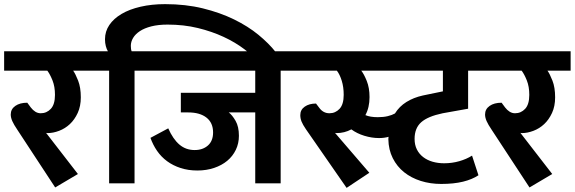

<svg xmlns="http://www.w3.org/2000/svg" viewBox="-30 -887 2781 929"><path d="M347 -45 237 20 54 -259Q37 -284 29.5 -301Q22 -318 22 -333Q22 -359 44 -374.5Q66 -390 102 -390L119 -367Q129 -354 141 -346.5Q153 -339 167 -339Q196 -339 216 -360.5Q236 -382 236 -428Q236 -468 224 -498Q212 -528 199 -545H-10V-639H436V-545H324Q335 -530 348 -497Q361 -464 361 -416Q361 -373 346 -340.5Q331 -308 308 -286.5Q285 -265 256 -254Q227 -243 200 -243Q196 -243 193 -244Z M498 -545H416V-639H492Q486 -649 482 -664Q478 -679 478 -697Q478 -735 499 -766Q520 -797 558 -819.5Q596 -842 650 -854.5Q704 -867 769 -867Q868 -867 951.5 -846.5Q1035 -826 1102.5 -793Q1170 -760 1220.5 -718.5Q1271 -677 1304 -635L1315 -622L1242 -567L1230 -580Q1198 -614 1153.5 -648Q1109 -682 1052 -708.5Q995 -735 927 -751.5Q859 -768 781 -768Q736 -768 702.5 -759.5Q669 -751 647 -736.5Q625 -722 614 -703.5Q603 -685 603 -665Q603 -648 607 -639H704V-545H621V0H498Z M1077 -343Q1094 -330 1110 -302Q1126 -274 1126 -230Q1126 -193 1111 -162Q1096 -131 1069.5 -109Q1043 -87 1006 -74.5Q969 -62 925 -62Q881 -62 844 -74Q807 -86 778.5 -107Q750 -128 730 -157Q710 -186 698 -220L784 -266Q807 -214 838 -187.5Q869 -161 912 -161Q951 -161 976 -183Q1001 -205 1001 -246Q1001 -293 969 -318Q937 -343 881 -343H845V-438H1205V-545H684V-639H1411V-545H1328V0H1205V-343Z M2285 -39Q2255 -19 2210.5 -8Q2166 3 2105 3Q2052 3 2006 -11.5Q1960 -26 1925.5 -53.5Q1891 -81 1870.5 -121.5Q1850 -162 1849 -214Q1849 -221 1850 -225Q1829 -219 1804 -219Q1769 -219 1733 -230Q1697 -241 1670 -261Q1637 -243 1598 -243Q1594 -243 1591 -244L1757 -51L1647 22L1450 -262Q1435 -284 1429 -299Q1423 -314 1423 -330Q1423 -356 1444.5 -371Q1466 -386 1499 -386L1515 -365Q1534 -339 1564 -339Q1593 -339 1613 -360.5Q1633 -382 1633 -428Q1633 -466 1623.5 -496.5Q1614 -527 1600 -545H1391V-639H2317V-545H2235V-361L2112 -339Q2040 -324 2008 -295.5Q1976 -267 1976 -215Q1976 -186 1987 -164Q1998 -142 2017.5 -127Q2037 -112 2063 -104.5Q2089 -97 2119 -97Q2157 -97 2192 -107Q2227 -117 2254 -134ZM1718 -545Q1731 -529 1744.5 -495.5Q1758 -462 1758 -417Q1758 -367 1738 -330Q1761 -320 1798 -320Q1825 -320 1846 -325Q1867 -330 1881 -338Q1902 -372 1936.5 -393.5Q1971 -415 2016 -425L2113 -445V-545Z M2642 -45 2532 20 2349 -259Q2332 -284 2324.5 -301Q2317 -318 2317 -333Q2317 -359 2339 -374.5Q2361 -390 2397 -390L2414 -367Q2424 -354 2436 -346.5Q2448 -339 2462 -339Q2491 -339 2511 -360.5Q2531 -382 2531 -428Q2531 -468 2519 -498Q2507 -528 2494 -545H2285V-639H2731V-545H2619Q2630 -530 2643 -497Q2656 -464 2656 -416Q2656 -373 2641 -340.5Q2626 -308 2603 -286.5Q2580 -265 2551 -254Q2522 -243 2495 -243Q2491 -243 2488 -244Z"/></svg>

Font: Ek Mukta
Style: Bold
Weight: 700
Designer: Girish Dalvi and Yashodeep Gholap
Foundry: Ek Type
Version: Version 2.538;PS 1.002;hotconv 16.6.51;makeotf.lib2.5.65220;